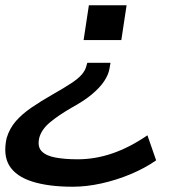

<svg xmlns="http://www.w3.org/2000/svg" viewBox="-51 -519 674 728"><path d="M225 189Q133 189 71.5 169.5Q10 150 -15 110Q-40 70 -26 5Q-15 -32 9 -59.5Q33 -87 69 -111.5Q105 -136 147 -160Q193 -186 220 -204Q247 -222 259.5 -237Q272 -252 276 -267L280 -281H368L364 -258Q360 -235 343.5 -210.5Q327 -186 297 -161Q267 -136 221 -111Q171 -82 139 -55.5Q107 -29 98 3Q90 37 107 54.5Q124 72 160 78.5Q196 85 243 85Q310 85 375.5 62.5Q441 40 508 -6L541 89Q498 119 444 141.5Q390 164 333.5 176.5Q277 189 225 189ZM266 -367 286 -499H429L409 -367Z"/></svg>

Font: Nunito Sans 7pt Expanded SemiBold
Style: Italic
Weight: 600
Width: 7
Italic angle: -9°
Designer: Vernon Adams
Foundry: Vernon Adams
Version: Version 3.101;gftools[0.9.27]